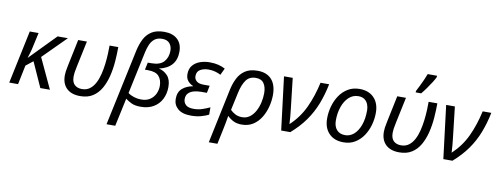

<svg xmlns="http://www.w3.org/2000/svg" viewBox="-78 -1238 4957 1910"><g transform="rotate(10 2401.0 -283.0)"><path d="M27 0 140 -536H229L199 -401Q192 -364 181.5 -330Q171 -296 165 -276H167L421 -536H525L295 -306L438 0H341L228 -251L156 -194L116 0Z M744 10Q655 10 607 -36.5Q559 -83 559 -166Q559 -186 562 -208.5Q565 -231 574 -273L629 -536H717L662 -276Q653 -234 650 -211.5Q647 -189 647 -171Q647 -114 675 -88Q703 -62 750 -62Q796 -62 828.5 -86.5Q861 -111 882.5 -152Q904 -193 916.5 -244Q929 -295 935.5 -348.5Q942 -402 944 -451Q946 -500 946 -536H1034Q1034 -465 1028 -388.5Q1022 -312 1004.5 -241Q987 -170 955 -113.5Q923 -57 871.5 -23.5Q820 10 744 10Z M1052 240 1217 -535Q1231 -598 1257 -650Q1283 -702 1331.5 -733.5Q1380 -765 1460 -765Q1545 -765 1593 -720.5Q1641 -676 1641 -596Q1641 -434 1469 -396Q1521 -385 1557.5 -345.5Q1594 -306 1594 -231Q1594 -163 1566 -108Q1538 -53 1484.5 -21.5Q1431 10 1354 10Q1296 10 1261 -7.5Q1226 -25 1201 -44L1140 240ZM1347 -62Q1402 -62 1437.5 -86Q1473 -110 1490.5 -147.5Q1508 -185 1508 -227Q1508 -287 1476 -324Q1444 -361 1366 -361H1334L1350 -435H1385Q1474 -435 1512.5 -479Q1551 -523 1551 -590Q1551 -634 1526.5 -663.5Q1502 -693 1451 -693Q1404 -693 1375 -670.5Q1346 -648 1330 -611.5Q1314 -575 1305 -532L1214 -104Q1238 -85 1274 -73.5Q1310 -62 1347 -62Z M1864 10Q1775 10 1730.5 -29Q1686 -68 1686 -128Q1686 -199 1729 -235Q1772 -271 1833 -281V-284Q1802 -297 1780 -323Q1758 -349 1758 -392Q1758 -446 1787 -480Q1816 -514 1861.5 -529.5Q1907 -545 1956 -545Q2007 -545 2044.5 -535.5Q2082 -526 2114 -509L2082 -441Q2061 -453 2029 -462.5Q1997 -472 1960 -472Q1910 -472 1875 -452Q1840 -432 1840 -385Q1840 -355 1863 -335Q1886 -315 1935 -315H1996L1981 -241H1924Q1883 -241 1849 -231.5Q1815 -222 1794.5 -200.5Q1774 -179 1774 -142Q1774 -108 1798 -84.5Q1822 -61 1878 -61Q1925 -61 1966 -75Q2007 -89 2041 -105V-31Q2014 -17 1968.5 -3.5Q1923 10 1864 10Z M2085 240 2202 -315Q2215 -375 2241 -427.5Q2267 -480 2315 -512.5Q2363 -545 2441 -545Q2533 -545 2582.5 -490.5Q2632 -436 2632 -334Q2632 -277 2617 -217Q2602 -157 2571 -105.5Q2540 -54 2491.5 -22Q2443 10 2376 10Q2327 10 2292.5 -7Q2258 -24 2230 -52Q2224 -13 2217.5 21.5Q2211 56 2202 98L2172 240ZM2367 -63Q2411 -63 2444 -87.5Q2477 -112 2499 -152.5Q2521 -193 2532 -241Q2543 -289 2543 -335Q2543 -398 2517.5 -435Q2492 -472 2436 -472Q2370 -472 2336.5 -424Q2303 -376 2286 -296L2247 -116Q2267 -95 2297 -79Q2327 -63 2367 -63Z M2774 0 2708 -536H2796L2831 -230Q2836 -190 2839 -152.5Q2842 -115 2844 -77Q2939 -166 2992.5 -280.5Q3046 -395 3077 -536H3164Q3142 -427 3105.5 -333.5Q3069 -240 3011 -158Q2953 -76 2866 0Z M3403 8Q3310 8 3256.5 -47.5Q3203 -103 3203 -198Q3203 -260 3220 -321Q3237 -382 3270.5 -432Q3304 -482 3354.5 -512.5Q3405 -543 3471 -543Q3565 -543 3618 -487.5Q3671 -432 3671 -336Q3671 -275 3654 -214Q3637 -153 3603.5 -103Q3570 -53 3520 -22.5Q3470 8 3403 8ZM3408 -65Q3456 -65 3495 -98.5Q3534 -132 3557.5 -195Q3581 -258 3581 -346Q3581 -376 3570.5 -404.5Q3560 -433 3536 -451.5Q3512 -470 3472 -470Q3417 -470 3376.5 -432.5Q3336 -395 3314 -332.5Q3292 -270 3292 -195Q3292 -133 3322.5 -99Q3353 -65 3408 -65Z M3967 10Q3878 10 3830 -36.5Q3782 -83 3782 -166Q3782 -186 3785 -208.5Q3788 -231 3797 -273L3852 -536H3940L3885 -276Q3876 -234 3873 -211.5Q3870 -189 3870 -171Q3870 -114 3898 -88Q3926 -62 3973 -62Q4019 -62 4051.5 -86.5Q4084 -111 4105.5 -152Q4127 -193 4139.5 -244Q4152 -295 4158.5 -348.5Q4165 -402 4167 -451Q4169 -500 4169 -536H4257Q4257 -465 4251 -388.5Q4245 -312 4227.5 -241Q4210 -170 4178 -113.5Q4146 -57 4094.5 -23.5Q4043 10 3967 10ZM4026 -606V-620Q4039 -645 4055.5 -678Q4072 -711 4087 -745Q4102 -779 4112 -806H4206V-792Q4198 -773 4176.5 -739Q4155 -705 4129.5 -669Q4104 -633 4081 -606Z M4412 0 4346 -536H4434L4469 -230Q4474 -190 4477 -152.5Q4480 -115 4482 -77Q4577 -166 4630.5 -280.5Q4684 -395 4715 -536H4802Q4780 -427 4743.5 -333.5Q4707 -240 4649 -158Q4591 -76 4504 0Z"/></g></svg>

Font: Noto IKEA Latin
Style: Italic
Weight: 400
Italic angle: -12°
Designer: Monotype Design Team
Foundry: Monotype Imaging Inc.
Version: Version 1.0